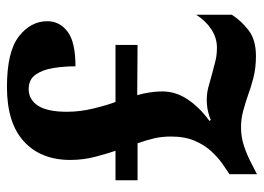

<svg xmlns="http://www.w3.org/2000/svg" viewBox="-126 -638 777 566"><g transform="rotate(-90 263.0 -355.5)"><path d="M380 10Q345 10 316 2.5Q287 -5 266 -13Q240 -22 217 -28Q194 -34 170 -34Q141 -34 114.5 -25Q88 -16 65 -4L32 13V-68L63 -89Q80 -101 98.5 -120.5Q117 -140 130 -169.5Q143 -199 143 -240Q143 -268 137.5 -291Q132 -314 123 -339H14V-404H101Q93 -427 83.5 -463Q74 -499 74 -537Q74 -624 128.5 -674Q183 -724 289 -724Q393 -724 438 -689Q483 -654 483 -605Q483 -569 452.5 -545.5Q422 -522 350 -522Q350 -555 345 -587Q340 -619 325.5 -639.5Q311 -660 283 -660Q252 -660 234 -632.5Q216 -605 216 -547Q216 -508 226 -467.5Q236 -427 245 -404H413V-339L265 -340Q276 -301 276 -266Q276 -227 253 -192Q230 -157 189 -127L192 -123Q199 -127 216 -131Q233 -135 251 -135Q270 -135 287.5 -130.5Q305 -126 329 -119Q348 -114 365.5 -109.5Q383 -105 405 -105Q434 -105 459 -121.5Q484 -138 502 -166V-61Q484 -33 456 -11.5Q428 10 380 10Z"/></g></svg>

Font: Noto Serif SemiCondensed ExtraBold
Style: Regular
Weight: 800
Width: 4
Designer: Monotype Design Team
Foundry: Monotype Imaging Inc.
Version: Version 2.015